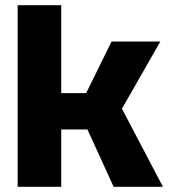

<svg xmlns="http://www.w3.org/2000/svg" viewBox="-20 -720 652 740"><path d="M48 0V-700H216V-361H312L410 -560H598L450 -301L608 0H418L317 -221H216V0Z"/></svg>

Font: Tektur
Style: Bold
Weight: 700
Designer: Adam Jagosz
Foundry: Adam Jagosz
Version: Version 1.005;gftools[0.9.30]